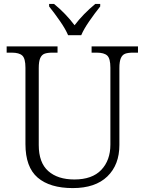

<svg xmlns="http://www.w3.org/2000/svg" viewBox="-20 -951 740 981"><path d="M110 -215V-605Q110 -652 94 -667Q78 -682 40 -682H14V-714H274V-682H248Q222 -682 207.5 -676.5Q193 -671 185.5 -654Q178 -637 178 -603V-210Q178 -120 226.5 -77Q275 -34 360 -34Q451 -34 497.5 -83Q544 -132 544 -212V-605Q544 -652 528 -667Q512 -682 474 -682H448V-714H685V-682H660Q634 -682 619.5 -676.5Q605 -671 597.5 -654Q590 -637 590 -603V-210Q590 -109 528.5 -49.5Q467 10 352 10Q235 10 172.5 -43.5Q110 -97 110 -215ZM231 -918V-931H256Q316 -882 361 -822Q405 -880 467 -931H492V-918Q464 -883 436 -842.5Q408 -802 395 -771H328Q315 -802 287 -842.5Q259 -883 231 -918Z"/></svg>

Font: Noto Serif Light
Style: Regular
Weight: 300
Designer: Monotype Design Team
Foundry: Monotype Imaging Inc.
Version: Version 1.001